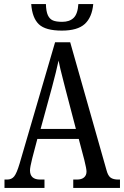

<svg xmlns="http://www.w3.org/2000/svg" viewBox="-20 -921 608 941"><path d="M2 -41H15Q37 -41 49.5 -56.5Q62 -72 76 -119L250 -714H324L502 -87Q509 -60 522 -50.5Q535 -41 560 -41H568V0H339V-41H357Q380 -41 392 -51.5Q404 -62 404 -80Q404 -94 393 -138L366 -240H163L138 -145Q127 -101 127 -86Q127 -41 177 -41H198V0H2ZM352 -289 302 -480 290 -527Q273 -592 267 -624Q256 -572 234 -490L179 -289ZM133 -901H205Q206 -865 214.5 -846.5Q223 -828 239 -821Q255 -814 285 -814Q321 -814 341 -833.5Q361 -853 364 -901H437Q431 -836 395.5 -803.5Q360 -771 283 -771Q203 -771 170.5 -802Q138 -833 133 -901Z"/></svg>

Font: Noto Serif Cond
Style: Regular
Weight: 400
Width: 3
Designer: Monotype Design Team
Foundry: Monotype Imaging Inc.
Version: Version 1.001